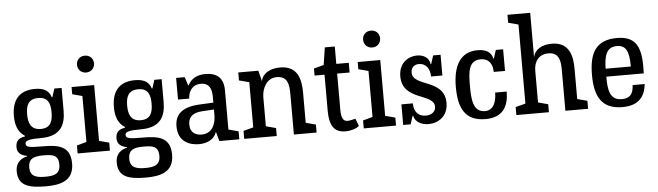

<svg xmlns="http://www.w3.org/2000/svg" viewBox="-55 -985 4932 1440"><g transform="rotate(-5 2411.0 -265.0)"><path d="M219 -510C93 -510 45 -431 45 -322C45 -258 61 -200 114 -167V-161C58 -154 44 -123 44 -86C44 -43 73 -23 117 -15V-11C77 -2 30 23 30 94C30 201 107 225 239 225C349 225 449 201 449 71C449 -64 353 -76 239 -76C139 -76 114 -80 114 -108C114 -132 151 -139 234 -139C384 -139 420 -225 420 -329V-500H365L345 -437H340C323 -498 270 -510 219 -510ZM238 -207C164 -207 145 -258 145 -325C145 -392 164 -440 238 -440C312 -440 329 -392 329 -325C329 -257 312 -207 238 -207ZM235 -8C308 -8 353 -4 353 72C353 140 308 153 240 153C171 153 126 140 126 73C126 10 164 -8 235 -8Z M497 0H740V-60L665 -80V-500H495V-446L570 -426V-80L497 -60ZM614 -599C651 -599 678 -626 678 -663C678 -700 651 -726 614 -726C577 -726 550 -700 550 -663C550 -626 577 -599 614 -599Z M972 -510C846 -510 798 -431 798 -322C798 -258 814 -200 867 -167V-161C811 -154 797 -123 797 -86C797 -43 826 -23 870 -15V-11C830 -2 783 23 783 94C783 201 860 225 992 225C1102 225 1202 201 1202 71C1202 -64 1106 -76 992 -76C892 -76 867 -80 867 -108C867 -132 904 -139 987 -139C1137 -139 1173 -225 1173 -329V-500H1118L1098 -437H1093C1076 -498 1023 -510 972 -510ZM991 -207C917 -207 898 -258 898 -325C898 -392 917 -440 991 -440C1065 -440 1082 -392 1082 -325C1082 -257 1065 -207 991 -207ZM988 -8C1061 -8 1106 -4 1106 72C1106 140 1061 153 993 153C924 153 879 140 879 73C879 10 917 -8 988 -8Z M1409 10C1453 10 1522 -3 1544 -72L1564 0H1714V-60L1639 -80V-375C1639 -469 1589 -510 1504 -510C1444 -510 1398 -489 1371 -437H1367L1347 -500H1282V-337H1367C1367 -386 1395 -440 1463 -440C1526 -440 1544 -393 1544 -336V-291L1440 -286C1302 -279 1253 -223 1253 -137C1253 -20 1342 10 1409 10ZM1436 -60C1396 -60 1350 -77 1350 -143C1350 -188 1371 -229 1455 -234L1544 -239V-197C1544 -132 1517 -60 1436 -60Z M2125 0H2296V-60L2221 -80V-306C2221 -405 2200 -510 2065 -510C1992 -510 1934 -480 1921 -420L1901 -500H1750V-440L1826 -420V-80L1751 -60V0H1996V-60L1921 -80V-298C1921 -362 1956 -440 2034 -440C2115 -440 2125 -378 2125 -307Z M2318 -427H2393V-155C2393 -41 2430 10 2513 10C2554 10 2596 -3 2616 -22L2595 -78C2575 -72 2549 -67 2535 -67C2502 -67 2488 -94 2488 -155V-427H2582V-500H2488V-631H2413L2393 -500L2318 -480Z M2651 0H2894V-60L2819 -80V-500H2649V-446L2724 -426V-80L2651 -60ZM2768 -599C2805 -599 2832 -626 2832 -663C2832 -700 2805 -726 2768 -726C2731 -726 2704 -700 2704 -663C2704 -626 2731 -599 2768 -599Z M3028 -62C3039 -11 3090 10 3139 10C3211 10 3286 -35 3286 -137C3286 -320 3045 -276 3045 -386C3045 -422 3069 -445 3105 -445C3155 -445 3187 -406 3188 -344H3273V-500H3217L3197 -437H3193C3186 -489 3141 -510 3096 -510C3033 -510 2958 -468 2958 -365C2958 -178 3198 -219 3198 -116C3198 -73 3159 -55 3123 -55C3075 -55 3034 -84 3034 -155H2948V0H3004L3024 -62Z M3567 10C3702 10 3743 -75 3743 -182H3656C3656 -115 3634 -50 3569 -50C3477 -50 3472 -150 3472 -250C3472 -350 3477 -440 3569 -440C3639 -440 3659 -386 3659 -337H3744V-500H3689L3669 -437H3665C3654 -490 3610 -510 3552 -510C3419 -510 3366 -404 3366 -250C3366 -96 3409 10 3567 10Z M4169 0H4340V-60L4265 -80V-306C4265 -404 4244 -510 4110 -510C4039 -510 3982 -480 3970 -420V-755H3799V-695L3875 -675V-80L3800 -60V0H4045V-60L3970 -80V-319C3970 -383 4003 -440 4079 -440C4159 -440 4169 -377 4169 -307Z M4599 10C4734 10 4771 -70 4779 -148H4688C4686 -106 4677 -50 4599 -50C4507 -50 4497 -129 4497 -228H4779C4780 -246 4780 -263 4780 -279C4780 -437 4736 -510 4601 -510C4440 -510 4391 -411 4391 -250C4391 -90 4440 10 4599 10ZM4595 -450C4661 -450 4687 -408 4687 -288H4497C4499 -377 4513 -450 4595 -450Z"/></g></svg>

Font: Hermeneus One
Style: Regular
Weight: 400
Designer: Rodrigo Fuenzalida, Pablo Impallari
Foundry: Pablo Impallari, Rodrigo Fuenzalida
Version: Version 1.002